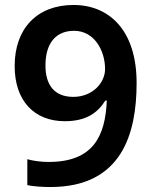

<svg xmlns="http://www.w3.org/2000/svg" viewBox="-20 -743 612 773"><path d="M530 -409C530 -623 418 -723 276 -723C131 -723 39 -630 39 -477C39 -336 119 -255 241 -255C331 -255 375 -292 404 -338H410C404 -197 357 -91 176 -91C146 -91 115 -95 90 -102V2C113 8 156 10 183 10C470 10 530 -204 530 -409ZM278 -619C361 -619 403 -538 403 -465C403 -410 353 -353 275 -353C199 -353 163 -401 163 -479C163 -575 210 -619 278 -619Z"/></svg>

Font: Noto Sans Bamum SemiBold
Style: Regular
Weight: 600
Designer: Monotype Design Team
Foundry: Monotype Imaging Inc.
Version: Version 2.002